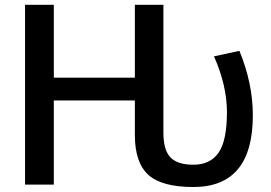

<svg xmlns="http://www.w3.org/2000/svg" viewBox="-20 -751 1102 782"><path d="M529.3 -201.2V-341.8H199.2V1H82V-731.4H199.2V-434.6H529.3V-731.4H645.5V-210.9Q645.5 -139.6 674.3 -109.9Q703.1 -80.1 767.6 -80.1Q835.9 -80.1 870.1 -128.9Q904.3 -177.7 904.3 -293.9Q904.3 -402.3 851.6 -521.5L955.1 -543.9Q1009.8 -411.1 1009.8 -281.2Q1009.8 10.7 767.6 10.7Q638.7 10.7 584 -39.1Q529.3 -88.9 529.3 -201.2Z"/></svg>

Font: Gen Shin Gothic Medium
Style: Regular
Weight: 500
Designer: [Source Han Sans]
Ryoko NISHIZUKA  (kana & ideographs); Paul D. Hunt (Latin, Greek & Cyrillic); Wenlong ZHANG  (bopomofo
Version: Version 1.002.20150607